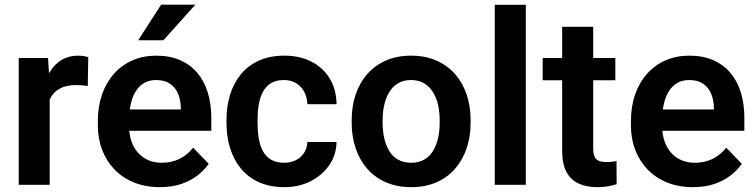

<svg xmlns="http://www.w3.org/2000/svg" viewBox="-20 -770 3150 800"><path d="M187 -420.4V0H58.1V-528.3H180.2ZM347.7 -531.7 345.7 -411.6Q335 -413.6 321.5 -414.6Q308.1 -415.5 296.4 -415.5Q266.6 -415.5 244.1 -407.5Q221.7 -399.4 206.8 -384.3Q191.9 -369.1 184.1 -347.4Q176.3 -325.7 175.3 -298.3L147.5 -301.8Q147.5 -352.1 157.7 -395Q168 -438 187.5 -470.2Q207 -502.4 236.6 -520.3Q266.1 -538.1 304.7 -538.1Q315.4 -538.1 327.9 -536.4Q340.3 -534.7 347.7 -531.7Z M646 9.8Q585.9 9.8 538.1 -9.8Q490.2 -29.3 456.8 -64.2Q423.3 -99.1 405.5 -145.8Q387.7 -192.4 387.7 -246.1V-265.6Q387.7 -326.7 405.3 -376.7Q422.9 -426.8 455.1 -462.9Q487.3 -499 532.2 -518.6Q577.1 -538.1 631.3 -538.1Q687.5 -538.1 730.5 -519.3Q773.4 -500.5 802.2 -466.3Q831.1 -432.1 845.7 -384.5Q860.4 -336.9 860.4 -279.3V-225.1H446.3V-314H733.4V-323.7Q732.4 -354.5 721.7 -380.1Q710.9 -405.8 688.5 -421.1Q666 -436.5 630.4 -436.5Q601.6 -436.5 580.3 -424.1Q559.1 -411.6 545.2 -388.9Q531.2 -366.2 524.4 -335Q517.6 -303.7 517.6 -265.6V-246.1Q517.6 -212.9 526.6 -184.6Q535.6 -156.2 553.5 -135.5Q571.3 -114.7 596.4 -103.3Q621.6 -91.8 653.8 -91.8Q694.3 -91.8 727.3 -107.7Q760.3 -123.5 784.7 -154.8L849.6 -87.4Q833 -63 804.9 -40.5Q776.9 -18.1 737.3 -4.2Q697.8 9.8 646 9.8ZM555.7 -602.1 651.4 -750.5H793.9L660.6 -602.1Z M1163.6 -91.8Q1190.9 -91.8 1212.4 -102.5Q1233.9 -113.3 1246.8 -132.8Q1259.8 -152.3 1260.7 -178.2H1382.3Q1381.3 -124.5 1352.1 -82Q1322.8 -39.6 1274.2 -14.9Q1225.6 9.8 1165.5 9.8Q1104.5 9.8 1059.1 -10.7Q1013.7 -31.2 983.6 -67.9Q953.6 -104.5 938.7 -152.8Q923.8 -201.2 923.8 -256.3V-272Q923.8 -327.1 938.7 -375.5Q953.6 -423.8 983.6 -460.4Q1013.7 -497.1 1059.1 -517.6Q1104.5 -538.1 1165 -538.1Q1229 -538.1 1277.6 -513.2Q1326.2 -488.3 1353.8 -442.9Q1381.3 -397.5 1382.3 -335.9H1260.7Q1259.8 -364.3 1248 -386.7Q1236.3 -409.2 1214.8 -422.9Q1193.4 -436.5 1162.6 -436.5Q1129.9 -436.5 1108.2 -422.9Q1086.4 -409.2 1074.5 -385.5Q1062.5 -361.8 1057.9 -332.8Q1053.2 -303.7 1053.2 -272V-256.3Q1053.2 -224.1 1057.9 -194.8Q1062.5 -165.5 1074.5 -142.3Q1086.4 -119.1 1108.2 -105.5Q1129.9 -91.8 1163.6 -91.8Z M1445.3 -258.8V-269Q1445.3 -327.1 1461.9 -376.2Q1478.5 -425.3 1510.3 -461.4Q1542 -497.6 1587.9 -517.8Q1633.8 -538.1 1692.4 -538.1Q1752 -538.1 1798.1 -517.8Q1844.2 -497.6 1876 -461.4Q1907.7 -425.3 1924.3 -376.2Q1940.9 -327.1 1940.9 -269V-258.8Q1940.9 -201.2 1924.3 -152.1Q1907.7 -103 1876 -66.7Q1844.2 -30.3 1798.3 -10.3Q1752.4 9.8 1693.4 9.8Q1634.8 9.8 1588.4 -10.3Q1542 -30.3 1510.3 -66.7Q1478.5 -103 1461.9 -152.1Q1445.3 -201.2 1445.3 -258.8ZM1574.2 -269V-258.8Q1574.2 -224.1 1581.1 -193.8Q1587.9 -163.6 1602.1 -140.6Q1616.2 -117.7 1638.9 -104.7Q1661.6 -91.8 1693.4 -91.8Q1724.6 -91.8 1747.1 -104.7Q1769.5 -117.7 1783.9 -140.6Q1798.3 -163.6 1805.2 -193.8Q1812 -224.1 1812 -258.8V-269Q1812 -303.2 1805.2 -333.3Q1798.3 -363.3 1783.9 -386.5Q1769.5 -409.7 1746.8 -423.1Q1724.1 -436.5 1692.4 -436.5Q1661.1 -436.5 1638.7 -423.1Q1616.2 -409.7 1602.1 -386.5Q1587.9 -363.3 1581.1 -333.3Q1574.2 -303.2 1574.2 -269Z M2170.9 -750V0H2041.5V-750Z M2543.9 -528.3V-435.5H2241.2V-528.3ZM2322.3 -658.2H2451.7V-152.3Q2451.7 -128.9 2458 -116.2Q2464.4 -103.5 2477.1 -99.1Q2489.7 -94.7 2507.3 -94.7Q2520 -94.7 2530.8 -96.2Q2541.5 -97.7 2548.8 -99.1L2549.3 -2.4Q2533.2 2.9 2512.9 6.3Q2492.7 9.8 2467.3 9.8Q2423.8 9.8 2391.1 -5.1Q2358.4 -20 2340.3 -53.5Q2322.3 -86.9 2322.3 -142.1Z M2867.2 9.8Q2807.1 9.8 2759.3 -9.8Q2711.4 -29.3 2678 -64.2Q2644.5 -99.1 2626.7 -145.8Q2608.9 -192.4 2608.9 -246.1V-265.6Q2608.9 -326.7 2626.5 -376.7Q2644 -426.8 2676.3 -462.9Q2708.5 -499 2753.4 -518.6Q2798.3 -538.1 2852.5 -538.1Q2908.7 -538.1 2951.7 -519.3Q2994.6 -500.5 3023.4 -466.3Q3052.2 -432.1 3066.9 -384.5Q3081.5 -336.9 3081.5 -279.3V-225.1H2667.5V-314H2954.6V-323.7Q2953.6 -354.5 2942.9 -380.1Q2932.1 -405.8 2909.7 -421.1Q2887.2 -436.5 2851.6 -436.5Q2822.8 -436.5 2801.5 -424.1Q2780.3 -411.6 2766.4 -388.9Q2752.4 -366.2 2745.6 -335Q2738.8 -303.7 2738.8 -265.6V-246.1Q2738.8 -212.9 2747.8 -184.6Q2756.8 -156.2 2774.7 -135.5Q2792.5 -114.7 2817.6 -103.3Q2842.8 -91.8 2875 -91.8Q2915.5 -91.8 2948.5 -107.7Q2981.4 -123.5 3005.9 -154.8L3070.8 -87.4Q3054.2 -63 3026.1 -40.5Q2998 -18.1 2958.5 -4.2Q2918.9 9.8 2867.2 9.8Z"/></svg>

Font: Roboto SemiBold
Style: Regular
Weight: 600
Designer: Christian Robertson
Foundry: Google
Version: Version 3.009; 2024